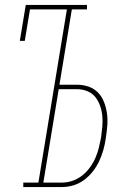

<svg xmlns="http://www.w3.org/2000/svg" viewBox="-20 -755 540 775"><path d="M74 0V-18H135L250 -717H101L80 -590H60L84 -735H331V-717H270L220 -413H291Q316 -413 338.5 -405Q361 -397 376.5 -380.5Q392 -364 400.5 -341.5Q409 -319 412 -295.5Q415 -272 413 -247Q411 -222 407 -197Q404 -174 397.5 -151Q391 -128 381 -106Q371 -84 355.5 -64Q340 -44 320 -29Q300 -14 276.5 -7Q253 0 230 0ZM155 -18H230Q251 -18 272 -25Q293 -32 311 -46Q329 -60 342.5 -78.5Q356 -97 365 -117.5Q374 -138 379 -158.5Q384 -179 388 -200Q391 -222 393 -244Q395 -266 393 -287Q391 -308 384 -328Q377 -348 364.5 -363.5Q352 -379 332.5 -387Q313 -395 291 -395H217Z"/></svg>

Font: Iosevka Curly Slab Thin
Style: Italic
Weight: 100
Italic angle: -9°
Monospace: yes
Designer: Belleve Invis
Foundry: Belleve Invis
Version: Version 22.1.2; ttfautohint (v1.8.4)